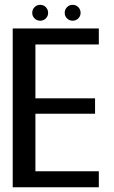

<svg xmlns="http://www.w3.org/2000/svg" viewBox="-20 -796 484 816"><path d="M34 0H400V-68H130.5V-312.5H384V-378H130.5V-607H400V-675H34ZM151 -708Q165 -708 174.8 -717.8Q184.5 -727.5 184.5 -741.5Q184.5 -755.5 174.8 -765.5Q165 -775.5 151 -775.5Q136.5 -775.5 126.8 -765.5Q117 -755.5 117 -741.5Q117 -727.5 126.8 -717.8Q136.5 -708 151 -708ZM288.5 -708Q303 -708 312.8 -717.8Q322.5 -727.5 322.5 -741.5Q322.5 -755.5 312.8 -765.5Q303 -775.5 288.5 -775.5Q274.5 -775.5 264.8 -765.5Q255 -755.5 255 -741.5Q255 -727.5 264.8 -717.8Q274.5 -708 288.5 -708Z"/></svg>

Font: Anybody SemiCondensed
Style: Regular
Weight: 400
Width: 4
Version: Version 1.113;gftools[0.9.25]